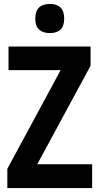

<svg xmlns="http://www.w3.org/2000/svg" viewBox="-20 -949 502 969"><path d="M445 0H17V-97L286 -595H23V-714H437V-617L168 -120H445ZM232 -929Q304 -929 304 -855Q304 -817 285 -799.5Q266 -782 232 -782Q197 -782 177.5 -799.5Q158 -817 158 -855Q158 -893 177 -911Q196 -929 232 -929Z"/></svg>

Font: Noto Sans Gujarati Condensed
Style: Bold
Weight: 700
Width: 3
Designer: Jelle Bosma - Monotype Design Team, Universal Thirst
Foundry: Monotype Imaging Inc.
Version: Version 2.106; ttfautohint (v1.8.4.7-5d5b)